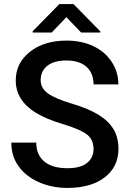

<svg xmlns="http://www.w3.org/2000/svg" viewBox="-20 -922 644 952"><path d="M36.1 0ZM443.8 -183.1Q443.8 -230 410.9 -255.4Q377.9 -280.8 292 -306.6Q206.1 -332.5 155.3 -364.3Q58.1 -425.3 58.1 -523.4Q58.1 -609.4 128.2 -665Q198.2 -720.7 310.1 -720.7Q384.3 -720.7 442.4 -693.4Q500.5 -666 533.7 -615.5Q566.9 -564.9 566.9 -503.4H443.8Q443.8 -559.1 408.9 -590.6Q374 -622.1 309.1 -622.1Q248.5 -622.1 215.1 -596.2Q181.6 -570.3 181.6 -523.9Q181.6 -484.9 217.8 -458.7Q253.9 -432.6 336.9 -408Q419.9 -383.3 470.2 -351.8Q520.5 -320.3 543.9 -279.5Q567.4 -238.8 567.4 -184.1Q567.4 -95.2 499.3 -42.7Q431.2 9.8 314.5 9.8Q237.3 9.8 172.6 -18.8Q107.9 -47.4 72 -97.7Q36.1 -147.9 36.1 -214.8H159.7Q159.7 -154.3 199.7 -121.1Q239.7 -87.9 314.5 -87.9Q378.9 -87.9 411.4 -114Q443.8 -140.1 443.8 -183.1ZM477.5 -766.1V-760.7H382.3L309.1 -836.9L236.3 -760.7H142.1V-767.1L274.4 -901.9H344.2Z"/></svg>

Font: Roboto Medium
Style: Regular
Weight: 500
Designer: Google
Version: Version 2.134; 2016; ttfautohint (v1.6)